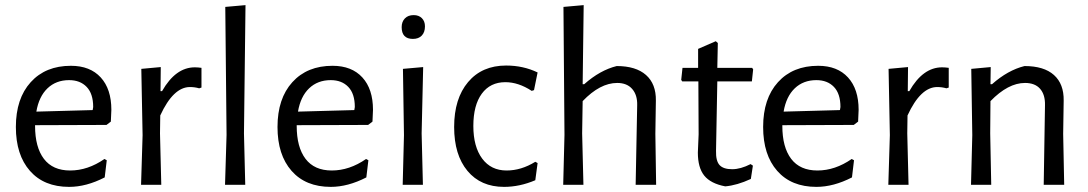

<svg xmlns="http://www.w3.org/2000/svg" viewBox="-20 -722 4249 750"><path d="M117 -230V-233L396 -234L413 -247L415 -293C415 -347 401.2 -389.2 373.5 -419.5C345.8 -449.8 307 -465 257 -465C191 -465 138.7 -443.7 100 -401C61.3 -358.3 42 -300 42 -226C42 -153.3 60.3 -96.2 97 -54.5C133.7 -12.8 184.7 8 250 8C294.7 8 341 -4.3 389 -29L397 -96L388 -101C344.7 -71 300 -56 254 -56C208.7 -56 174.5 -71.2 151.5 -101.5C128.5 -131.8 117 -174.7 117 -230ZM165.5 -377C187.8 -398.3 216 -409 250 -409C278.7 -409 301.5 -400.2 318.5 -382.5C335.5 -364.8 344 -338.7 344 -304L342 -292L122 -286C128.7 -325.3 143.2 -355.7 165.5 -377Z M767 -457C757.7 -458.3 749 -459 741 -459C691 -459 648.3 -428 613 -366H607L608 -460L532 -453L537 -194L531 0H610L605 -201L606 -271C640 -345 678.7 -382 722 -382C734.7 -382 746.7 -380.3 758 -377L767 -380Z M938 0 933 -201 939 -702 860 -695 865 -195 859 0Z M1139 -230V-233L1418 -234L1435 -247L1437 -293C1437 -347 1423.2 -389.2 1395.5 -419.5C1367.8 -449.8 1329 -465 1279 -465C1213 -465 1160.7 -443.7 1122 -401C1083.3 -358.3 1064 -300 1064 -226C1064 -153.3 1082.3 -96.2 1119 -54.5C1155.7 -12.8 1206.7 8 1272 8C1316.7 8 1363 -4.3 1411 -29L1419 -96L1410 -101C1366.7 -71 1322 -56 1276 -56C1230.7 -56 1196.5 -71.2 1173.5 -101.5C1150.5 -131.8 1139 -174.7 1139 -230ZM1187.5 -377C1209.8 -398.3 1238 -409 1272 -409C1300.7 -409 1323.5 -400.2 1340.5 -382.5C1357.5 -364.8 1366 -338.7 1366 -304L1364 -292L1144 -286C1150.7 -325.3 1165.2 -355.7 1187.5 -377Z M1628 -651C1620 -659 1609.3 -663 1596 -663C1581.3 -663 1569.8 -658.7 1561.5 -650C1553.2 -641.3 1549 -630 1549 -616C1549 -585.3 1563.7 -570 1593 -570C1607.7 -570 1619.2 -574.3 1627.5 -583C1635.8 -591.7 1640 -603.7 1640 -619C1640 -632.3 1636 -643 1628 -651ZM1632 0 1627 -201 1633 -460 1554 -453 1558 -194 1553 0Z M2080 -439C2042.7 -457 2001.7 -466 1957 -466C1894.3 -466 1844.8 -444.5 1808.5 -401.5C1772.2 -358.5 1754 -300 1754 -226C1754 -153.3 1771.3 -96.2 1806 -54.5C1840.7 -12.8 1888.3 8 1949 8C1989.7 8 2030.3 -0.7 2071 -18L2080 -85L2071 -90C2034.3 -67.3 1997 -56 1959 -56C1918.3 -56 1886.5 -71.5 1863.5 -102.5C1840.5 -133.5 1829 -176 1829 -230C1829 -284 1840 -326 1862 -356C1884 -386 1914.7 -401 1954 -401C1988 -401 2022.3 -389.7 2057 -367L2066 -370Z M2449.5 -374.5C2463.2 -358.8 2469.7 -337.7 2469 -311L2463 0H2543L2540 -199L2542 -329C2542.7 -372.3 2529.8 -405.7 2503.5 -429C2477.2 -452.3 2439 -464 2389 -464C2345.7 -453.3 2303.3 -429.7 2262 -393H2256L2260 -702L2181 -695L2185 -195L2180 0H2259L2254 -201L2256 -327C2301.3 -374.3 2346.3 -398 2391 -398C2416.3 -398 2435.8 -390.2 2449.5 -374.5Z M2912 -81C2886 -67.7 2862 -61 2840 -61C2817.3 -61 2801 -66.3 2791 -77C2781 -87.7 2776.3 -106.3 2777 -133L2782 -404H2917L2922 -451L2918 -457H2782L2784 -554L2776 -561L2707 -531V-457H2646L2641 -410L2645 -404H2708L2709 -197L2706 -126C2706 -86.7 2714.3 -56.7 2731 -36C2747.7 -15.3 2775 -1.3 2813 6C2843.7 3.3 2877 -6.3 2913 -23L2921 -75Z M3036 -230V-233L3315 -234L3332 -247L3334 -293C3334 -347 3320.2 -389.2 3292.5 -419.5C3264.8 -449.8 3226 -465 3176 -465C3110 -465 3057.7 -443.7 3019 -401C2980.3 -358.3 2961 -300 2961 -226C2961 -153.3 2979.3 -96.2 3016 -54.5C3052.7 -12.8 3103.7 8 3169 8C3213.7 8 3260 -4.3 3308 -29L3316 -96L3307 -101C3263.7 -71 3219 -56 3173 -56C3127.7 -56 3093.5 -71.2 3070.5 -101.5C3047.5 -131.8 3036 -174.7 3036 -230ZM3084.5 -377C3106.8 -398.3 3135 -409 3169 -409C3197.7 -409 3220.5 -400.2 3237.5 -382.5C3254.5 -364.8 3263 -338.7 3263 -304L3261 -292L3041 -286C3047.7 -325.3 3062.2 -355.7 3084.5 -377Z M3686 -457C3676.7 -458.3 3668 -459 3660 -459C3610 -459 3567.3 -428 3532 -366H3526L3527 -460L3451 -453L3456 -194L3450 0H3529L3524 -201L3525 -271C3559 -345 3597.7 -382 3641 -382C3653.7 -382 3665.7 -380.3 3677 -377L3686 -380Z M4043 -375C4056.3 -359.7 4062.7 -338.3 4062 -311L4057 0H4137L4133 -199L4135 -329C4135.7 -372.3 4123 -405.7 4097 -429C4071 -452.3 4032.7 -464 3982 -464C3938.7 -453.3 3896.3 -429.7 3855 -393H3849L3850 -460L3774 -453L3778 -194L3773 0H3852L3848 -201L3849 -327C3895 -374.3 3940 -398 3984 -398C4010 -398 4029.7 -390.3 4043 -375Z"/></svg>

Font: Alegreya Sans
Style: Regular
Weight: 400
Designer: Juan Pablo del Peral
Foundry: Huerta Tipografica
Version: Version 1.000;PS 001.000;hotconv 1.0.70;makeotf.lib2.5.58329